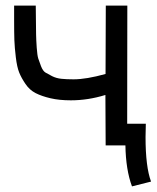

<svg xmlns="http://www.w3.org/2000/svg" viewBox="-20 -518 558 684"><path d="M426.8 0H356.4L355.5 -179.7Q293.9 -160.6 232.4 -160.6Q190.9 -160.6 159.7 -168Q128.4 -175.3 106.9 -186.3Q85.4 -197.3 70.8 -218.8Q56.2 -240.2 48.3 -259.8Q40.5 -279.3 36.4 -313.7Q32.2 -348.1 31.2 -374.8Q30.3 -401.4 30.3 -446.3V-487.3V-498H107.4Q107.4 -481.9 107.9 -452.6Q108.4 -412.6 108.6 -394.5Q108.9 -376.5 110.8 -348.6Q112.8 -320.8 116.2 -309.8Q119.6 -298.8 126.2 -282Q132.8 -265.1 142.1 -259.5Q151.4 -253.9 165.8 -246.6Q180.2 -239.3 198.5 -237.3Q216.8 -235.4 242.2 -235.4Q287.1 -235.4 356 -254.4L356.9 -498H433.6Q433.6 -403.3 433.3 -277.6Q433.1 -151.9 433.1 -77.1H499.5Q498.5 -47.9 498.5 -29.8Q498.5 76.2 518.1 128.9L450.2 146Q428.2 86.9 426.8 0Z"/></svg>

Font: FantasqueSansM Nerd Font
Style: Regular
Weight: 400
Monospace: yes
Designer: Jany Belluz
Version: Version 1.8.0 ; ttfautohint (v1.8.2);Nerd Fonts 3.4.0